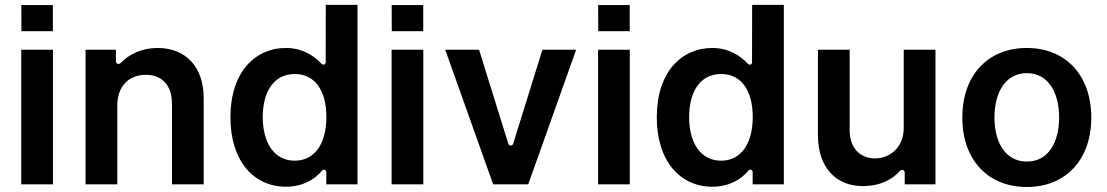

<svg xmlns="http://www.w3.org/2000/svg" viewBox="-20 -747 4485 778"><path d="M66.4 -726.6 66.8 -620.7H194.2V-726.6ZM66.1 0H194.6V-545.5H66.1Z M455.3 -319.6C455.3 -398.4 502.8 -443.9 570.7 -443.9C637.1 -443.9 676.8 -400.2 676.8 -327.4V0H805.4V-347.3C805.8 -478 731.2 -552.6 618.6 -552.6C553.6 -552.6 502.8 -527 469.5 -492.2C462 -484.4 449.6 -487.9 449.6 -498.6V-545.5H326.7V0H455.3Z M1138.5 9.6C1203.5 9.6 1253.9 -17.4 1285.5 -56.1C1291.5 -63.2 1302.2 -58.6 1302.2 -49.7V0H1428.6V-727.3H1300.1L1299.7 -494.3C1299.7 -485.1 1289.1 -481.9 1282.7 -488.6C1252.1 -522 1204.2 -552.6 1138.8 -552.6C1012.8 -552.6 913.7 -453.8 913.7 -272C913.7 -92.3 1009.9 9.6 1138.5 9.6ZM1174.4 -95.9C1089.5 -95.9 1044.7 -170.5 1044.7 -272.7C1044.7 -374.3 1088.8 -447.1 1174.4 -447.1C1257.1 -447.1 1302.6 -378.6 1302.6 -272.7C1302.6 -166.9 1256.4 -95.9 1174.4 -95.9Z M1567.1 -726.6 1567.5 -620.7H1695V-726.6ZM1566.8 0H1695.3V-545.5H1566.8Z M2314.6 -545.5H2177.9L2059.3 -164.4C2056.5 -154.8 2042.6 -154.8 2039.8 -164.4L1921.2 -545.5H1784.1L1978.3 0H2120.4Z M2403.8 -726.6 2404.1 -620.7H2531.6V-726.6ZM2403.4 0H2532V-545.5H2403.4Z M2866.1 9.6C2931.1 9.6 2981.5 -17.4 3013.1 -56.1C3019.2 -63.2 3029.8 -58.6 3029.8 -49.7V0H3156.2V-727.3H3027.7L3027.3 -494.3C3027.3 -485.1 3016.7 -481.9 3010.3 -488.6C2979.8 -522 2931.8 -552.6 2866.5 -552.6C2740.4 -552.6 2641.3 -453.8 2641.3 -272C2641.3 -92.3 2737.6 9.6 2866.1 9.6ZM2902 -95.9C2817.1 -95.9 2772.4 -170.5 2772.4 -272.7C2772.4 -374.3 2816.4 -447.1 2902 -447.1C2984.7 -447.1 3030.2 -378.6 3030.2 -272.7C3030.2 -166.9 2984 -95.9 2902 -95.9Z M3642 -229.4C3642 -146.3 3582.7 -105.1 3525.9 -105.1C3464.1 -105.1 3422.9 -148.8 3422.9 -218V-545.5H3294.4V-198.2C3294.4 -67.1 3369 7.1 3476.2 7.1C3544.4 7.1 3594.5 -18.1 3626.4 -54.3C3633.5 -62.1 3646 -58.2 3646 -47.9V0H3770.6V-545.5H3642Z M4140.6 10.7C4300.4 10.7 4402 -101.9 4402 -270.6C4402 -439.6 4300.4 -552.6 4140.6 -552.6C3980.8 -552.6 3879.3 -439.6 3879.3 -270.6C3879.3 -101.9 3980.8 10.7 4140.6 10.7ZM4141.3 -92.3C4052.9 -92.3 4009.6 -171.2 4009.6 -271C4009.6 -370.7 4052.9 -450.6 4141.3 -450.6C4228.3 -450.6 4271.7 -370.7 4271.7 -271C4271.7 -171.2 4228.3 -92.3 4141.3 -92.3Z"/></svg>

Font: RA Gorm Semi Bold
Style: Regular
Weight: 600
Designer: Rasmus Andersson
Foundry: rsms
Version: Version 3.000;hotconv 1.0.109;makeotfexe 2.5.65596